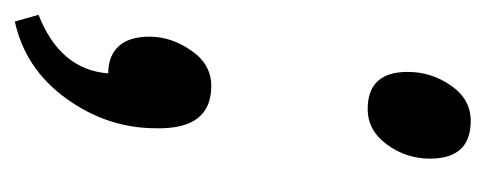

<svg xmlns="http://www.w3.org/2000/svg" viewBox="-232 -301 655 259"><g transform="rotate(90 95.5 -171.5)"><path d="M129 -479Q180 -479 180 -424Q180 -392 161 -366Q142 -340 113 -340Q63 -340 63 -394Q63 -426 81.5 -452.5Q100 -479 129 -479ZM82 -129Q141 -129 139 -54Q139 11 99 66.5Q59 122 -5 136L-14 104Q60 75 65 10Q41 10 28 -4.5Q15 -19 15.5 -47.5Q16 -76 34.5 -102.5Q53 -129 82 -129Z"/></g></svg>

Font: Andada
Style: Italic
Weight: 400
Italic angle: -8.29999°
Designer: Carolina Giovagnoli
Foundry: Carolina Giovagnoli
Version: Version 1.003